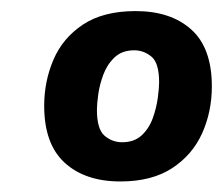

<svg xmlns="http://www.w3.org/2000/svg" viewBox="-20 -678 412 355"><path d="M202.5 -342.5Q137.5 -342.5 99.6 -377.1Q61.7 -411.7 61.7 -482.5Q61.7 -527.5 78.8 -567.5Q95.8 -607.5 133.3 -632.5Q170.8 -657.5 230.8 -657.5Q295.8 -657.5 333.8 -623.3Q371.7 -589.2 371.7 -518.3Q371.7 -471.7 353.8 -431.7Q335.8 -391.7 298.3 -367.1Q260.8 -342.5 202.5 -342.5ZM205.8 -415Q228.3 -415 242.1 -427.9Q255.8 -440.8 262.5 -459.6Q269.2 -478.3 271.7 -496.7Q274.2 -515 274.2 -525.8Q274.2 -561.7 260 -573.3Q245.8 -585 228.3 -585Q205.8 -585 192.1 -572.1Q178.3 -559.2 171.2 -540.4Q164.2 -521.7 161.7 -503.8Q159.2 -485.8 159.2 -475Q159.2 -439.2 173.3 -427.1Q187.5 -415 205.8 -415Z"/></svg>

Font: Familjen Grotesk
Style: Bold Italic
Weight: 700
Italic angle: -9.46201°
Designer: Anders Wikstroem, Jonas Baeckman, Matilda Gysing, Kristian Moeller
Foundry: Familjen STHLM AB
Version: Version 2.002; ttfautohint (v1.8.4.7-5d5b)